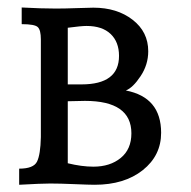

<svg xmlns="http://www.w3.org/2000/svg" viewBox="-20 -496 519 523"><path d="M237.8 7.3Q222.7 7.3 182.9 5.6Q143.1 3.9 116.7 3.9Q92.8 3.9 32.2 7.3V-36.6Q71.3 -36.6 80.8 -55.7Q90.3 -74.7 91.3 -122.6V-388.7Q91.3 -414.1 83 -422.1Q74.7 -430.2 39.1 -430.2V-475.6Q91.8 -472.7 132.3 -472.7Q155.8 -472.7 189.7 -473.9Q223.6 -475.1 234.4 -475.1Q298.8 -475.1 341.3 -442.1Q383.8 -409.2 383.8 -356.4Q383.8 -319.8 363 -288.6Q342.3 -257.3 322.8 -249.5Q418.9 -231 418.9 -134.3Q418.9 -72.3 368.9 -32.5Q318.8 7.3 237.8 7.3ZM234.4 -42Q279.8 -42 308.8 -65.7Q337.9 -89.4 337.9 -132.8Q337.9 -221.2 211.4 -221.2L164.6 -220.2V-51.3Q202.6 -42 234.4 -42ZM202.1 -266.1Q304.2 -266.1 304.2 -343.8Q304.2 -381.8 281.2 -403.6Q258.3 -425.3 215.8 -425.3Q201.2 -425.3 164.6 -420.4V-266.1Z"/></svg>

Font: Almanac
Style: Regular
Weight: 400
Designer: Eden's Almanac
Version: Version 3.501;March 28, 2021;FontCreator 13.0.0.2683 64-bit